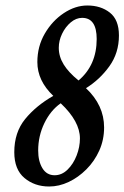

<svg xmlns="http://www.w3.org/2000/svg" viewBox="-20 -671 453 699"><path d="M159 8Q106 8 69 -23Q32 -54 32 -117Q32 -189 71.5 -237.5Q111 -286 174 -322Q116 -377 116 -445Q116 -502 143 -548.5Q170 -595 212 -623Q254 -651 298 -651Q347 -651 380 -625Q413 -599 413 -542Q413 -478 378 -429.5Q343 -381 293 -350Q359 -288 359 -207Q359 -162 341.5 -123Q324 -84 294.5 -54.5Q265 -25 230 -8.5Q195 8 159 8ZM266 -378Q332 -434 332 -529Q332 -606 279 -606Q257 -606 237.5 -589.5Q218 -573 206 -548Q194 -523 194 -497Q194 -465 212 -436Q230 -407 266 -378ZM179 -33Q205 -33 226 -53.5Q247 -74 259 -105Q271 -136 271 -167Q271 -229 201 -295Q164 -269 141.5 -222.5Q119 -176 119 -123Q119 -84 134.5 -58.5Q150 -33 179 -33Z"/></svg>

Font: Junicode Two Beta Condensed Medium
Style: Italic
Weight: 500
Width: 3
Italic angle: -9°
Version: Version 1.053; ttfautohint (v1.8.4)